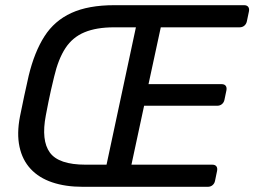

<svg xmlns="http://www.w3.org/2000/svg" viewBox="-20 -720 980 740"><path d="M299.2 0Q232 0 181 -17.3Q130 -34.6 98.1 -69Q66.1 -103.4 55.2 -154.2Q44.2 -205 57 -271.1Q65.8 -315.4 73.2 -349.5Q80.6 -383.6 90.6 -428.3Q112.8 -519.9 151.4 -580.1Q189.9 -640.3 255.3 -670.1Q320.6 -700 420.4 -700H920.7Q931.7 -700 936.6 -693.6Q941.5 -687.3 939.5 -676.3L931.4 -637.6Q929.2 -627.4 921.8 -621.1Q914.3 -614.7 903.3 -614.7H599.7L552.4 -395.7H834Q845 -395.7 849.9 -389.3Q854.7 -382.9 852.7 -371.9L845.1 -335.4Q843.1 -325.2 835.5 -318.8Q827.9 -312.4 816.9 -312.4H535.4L486.6 -85.3H798.2Q809.2 -85.3 814 -78.9Q818.7 -72.6 816.7 -61.6L808.7 -22.9Q806.7 -12.7 799.2 -6.4Q791.7 0 780.7 0ZM309.8 -85.3H390.6L503.8 -614.7H419.8Q351.5 -614.7 305.7 -595.6Q259.9 -576.6 232.3 -534.7Q204.7 -492.8 188.6 -424.2Q181.6 -394.7 176.4 -372.5Q171.2 -350.2 166.8 -327.6Q162.4 -305 156.6 -275.2Q138.2 -178.7 172.2 -132Q206.1 -85.3 309.8 -85.3Z"/></svg>

Font: Rubik Light
Style: Italic
Weight: 300
Italic angle: -12°
Designer: Hubert and Fischer
Foundry: Hubert and Fischer
Version: Version 2.300;gftools[0.9.30]